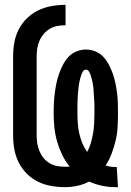

<svg xmlns="http://www.w3.org/2000/svg" viewBox="-20 -763 540 791"><path d="M453 8Q426 8 399 2Q372 -4 347 -15Q324 -3 299 2.5Q274 8 248 8Q219 8 190.5 3Q162 -2 136.5 -14.5Q111 -27 90.5 -47.5Q70 -68 57 -94Q44 -120 39 -148Q34 -176 34 -205V-530Q34 -559 39 -587.5Q44 -616 57 -641.5Q70 -667 91 -687.5Q112 -708 138 -720.5Q164 -733 192.5 -738Q221 -743 250 -743V-659Q233 -659 216.5 -656Q200 -653 185.5 -644.5Q171 -636 160 -623Q149 -610 142.5 -595Q136 -580 133.5 -563.5Q131 -547 131 -530V-205Q131 -189 133.5 -172.5Q136 -156 142.5 -140.5Q149 -125 159.5 -112Q170 -99 184.5 -90.5Q199 -82 215 -79Q231 -76 248 -76Q253 -76 257.5 -76Q262 -76 267 -77Q248 -100 235.5 -126.5Q223 -153 215 -181Q207 -209 204 -238Q201 -267 201 -297Q201 -317 202 -337.5Q203 -358 205.5 -378Q208 -398 212 -418Q216 -438 222.5 -457Q229 -476 238.5 -494.5Q248 -513 261.5 -528Q275 -543 294.5 -551Q314 -559 334 -559Q354 -559 373.5 -551Q393 -543 406.5 -528Q420 -513 429.5 -494.5Q439 -476 445.5 -457Q452 -438 456 -418Q460 -398 462.5 -378Q465 -358 465.5 -337.5Q466 -317 466 -297Q466 -268 464.5 -240Q463 -212 456.5 -184.5Q450 -157 440 -130.5Q430 -104 415 -81Q425 -78 434.5 -76.5Q444 -75 454 -75H461L466 8ZM339 -137Q349 -155 354.5 -174.5Q360 -194 363.5 -214.5Q367 -235 368 -255.5Q369 -276 369 -297Q369 -304 369 -312Q369 -320 369 -328Q369 -336 368.5 -344Q368 -352 367.5 -360Q367 -368 366.5 -375.5Q366 -383 365.5 -391Q365 -399 364 -407Q363 -415 361.5 -422.5Q360 -430 358 -438Q356 -446 353.5 -453.5Q351 -461 346.5 -468.5Q342 -476 334 -476Q326 -476 321.5 -468.5Q317 -461 314.5 -453.5Q312 -446 310 -438Q308 -430 306.5 -422.5Q305 -415 304 -407Q303 -399 302.5 -391Q302 -383 301 -375.5Q300 -368 300 -360Q300 -352 299.5 -344Q299 -336 299 -328Q299 -320 299 -312Q299 -304 299 -297Q299 -276 300.5 -255Q302 -234 306.5 -213.5Q311 -193 319 -173.5Q327 -154 339 -137Z"/></svg>

Font: Moesevka
Style: Bold
Weight: 700
Monospace: yes
Designer: Belleve Invis
Foundry: Belleve Invis
Version: Version 32.5.0; ttfautohint (v1.8.4)